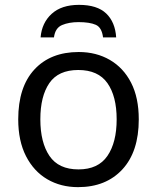

<svg xmlns="http://www.w3.org/2000/svg" viewBox="-20 -760 645 790"><path d="M551 -269Q551 -136 483.5 -63Q416 10 301 10Q230 10 174.5 -22.5Q119 -55 87 -117.5Q55 -180 55 -269Q55 -402 121.5 -474Q188 -546 304 -546Q376 -546 432 -513.5Q488 -481 519.5 -419.5Q551 -358 551 -269ZM146 -269Q146 -174 183.5 -118.5Q221 -63 303 -63Q384 -63 422 -118.5Q460 -174 460 -269Q460 -364 422 -418Q384 -472 302 -472Q220 -472 183 -418Q146 -364 146 -269ZM202 -606H147Q152 -666 192.5 -703Q233 -740 305 -740Q380 -740 417 -704.5Q454 -669 458 -606H404Q399 -647 374 -658Q349 -669 303 -669Q264 -669 235.5 -657Q207 -645 202 -606Z"/></svg>

Font: BC Sans
Style: Regular
Weight: 400
Designer: Monotype Design Team
Province of B.C.
Foundry: Monotype Imaging Inc.
Version: Version 2.000;GOOG;noto-source:20170915:90ef993387c0